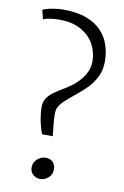

<svg xmlns="http://www.w3.org/2000/svg" viewBox="-99 -959 662 1026"><g transform="rotate(10 232.0 -445.5)"><path d="M163 -226Q152.5 -253 146.5 -279.2Q140.5 -305.5 137.8 -328.2Q135 -351 135 -368.5Q135 -398 148.8 -418.2Q162.5 -438.5 184.8 -454.2Q207 -470 233 -485.2Q259 -500.5 283.5 -519Q299.5 -531.5 317.5 -551.8Q335.5 -572 348 -598.5Q360.5 -625 360.5 -656.5Q360.5 -705 337.5 -748Q314.5 -791 267 -818.2Q219.5 -845.5 146 -845.5Q126.5 -845.5 101.5 -842.2Q76.5 -839 61 -832L48.5 -881Q59 -887 78 -891.8Q97 -896.5 118.8 -899.2Q140.5 -902 159 -902Q234.5 -902 286 -882.5Q337.5 -863 368.2 -829.8Q399 -796.5 412.5 -754.5Q426 -712.5 426 -667.5Q426 -620.5 408.2 -584.5Q390.5 -548.5 363 -520.2Q335.5 -492 306 -468.5Q276.5 -445 252 -423Q227.5 -401 216.5 -378Q214 -373 212.5 -363.2Q211 -353.5 211 -346.5Q211 -313 214.8 -283.5Q218.5 -254 221 -226ZM193 11Q172 11 155.2 -3.5Q138.5 -18 138.5 -42.5Q138.5 -70 159 -88Q179.5 -106 203 -106Q232 -106 245 -89.8Q258 -73.5 258 -52.5Q258 -24 238.2 -6.5Q218.5 11 193 11Z"/></g></svg>

Font: Merriweather 36pt Light
Style: Regular
Weight: 300
Designer: Eben Sorkin
Foundry: Eben Sorkin
Version: Version 2.100